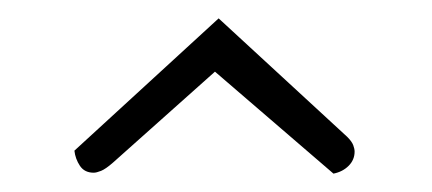

<svg xmlns="http://www.w3.org/2000/svg" viewBox="-20 -402 470 209"><path d="M82 -214Q72 -214 67 -221.5Q62 -229 61 -238L218 -382L358 -253Q363 -248 364.5 -244Q366 -240 366 -237Q366 -228 359.5 -221.5Q353 -215 343 -213L214 -324L103 -225Q95 -218 90 -216Q85 -214 82 -214Z"/></svg>

Font: Yanone Kaffeesatz ExtraLight Light
Style: Regular
Weight: 300
Version: Version 2.003